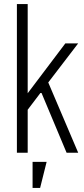

<svg xmlns="http://www.w3.org/2000/svg" viewBox="-20 -750 411 943"><path d="M116 -730H63V0H116V-211L182 -298L307 0H364L217 -345L364 -537H301L116 -292ZM140 173H177L209 45H140Z"/></svg>

Font: Secuela Light
Style: Regular
Weight: 300
Designer: Fernando Haro
Foundry: deFharo
Version: Version 1.708